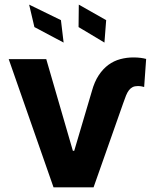

<svg xmlns="http://www.w3.org/2000/svg" viewBox="-20 -797 659 817"><path d="M176.8 -545.5 290.1 -155.2H295.8L370.7 -408.4Q381.7 -448.9 399.9 -476.4Q418 -503.9 441.2 -521Q464.5 -538 491.7 -545.3Q518.8 -552.6 547.6 -552.6Q564.6 -552.6 578.3 -550.8Q592 -549 601.9 -546.2L593.4 -426.8Q589.5 -427.9 583.1 -429.3Q576.7 -430.8 566.4 -430.8Q553.6 -430.8 544.7 -426.5Q535.9 -422.2 528.9 -413.4Q522 -404.5 516.3 -390.6Q510.7 -376.8 504.3 -358L378.2 0H207.7L17 -545.5ZM239.3 -711.3 250.7 -615.8 126.4 -681.8 104 -777.3ZM315.3 -777.3 431.8 -711.3 424.4 -615.8 314.3 -681.8Z"/></svg>

Font: Cannonade
Style: Bold
Weight: 700
Designer: Rasmus Andersson
Foundry: rsms
Version: Version 3.012;git-f93a4a705